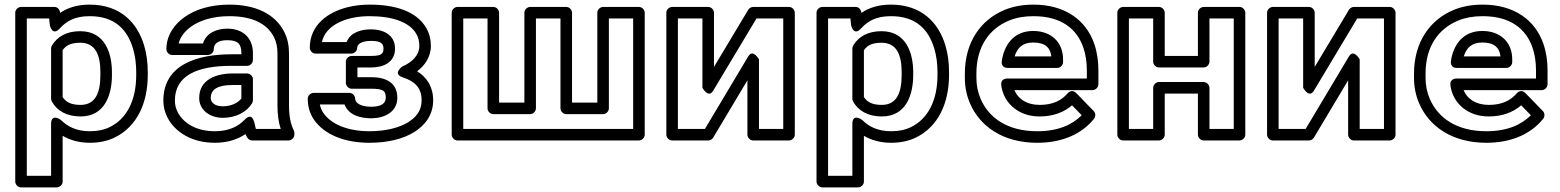

<svg xmlns="http://www.w3.org/2000/svg" viewBox="-20 -583 6754 831"><path d="M239.1 -460.2C268 -491.9 304.2 -513 368 -513C478.4 -513 531.4 -453.8 555.8 -372.3C564.9 -342 569.6 -307.9 569.6 -270V-259C569.6 -147.4 528.1 -68.8 454.9 -32.9C431 -21.2 402.7 -15 369.1 -15C309.9 -15 272.4 -35.5 243.6 -63.8C243.6 -63.8 201.1 -95.6 201.1 -46V178H96V-503H192.7L195.7 -474.3C195.7 -474.3 205.8 -423.6 239.1 -460.2ZM215.1 -553H71C60.3 -553 46 -543.1 46 -528V203C46 213.7 55.9 228 71 228H226.1C236.8 228 251.1 218.1 251.1 203V4.8C281.9 22.9 321.5 35 369.1 35C408.8 35 445.1 27.5 476.9 11.9C571.9 -34.7 619.6 -135.5 619.6 -259V-270C619.6 -312.1 614.4 -351 603.7 -386.7C574.7 -483.4 502.1 -563 368 -563C315.1 -563 274.1 -550.1 240.3 -527.3C238.9 -540.8 230.3 -553 215.1 -553ZM328.4 -79C437.1 -79 464.5 -177.8 464.5 -259V-270C464.5 -351.8 435.1 -448 327.3 -448C268.3 -448 227.9 -424.8 204.6 -385.8C202.3 -381.9 201.1 -377.5 201.1 -373V-156C201.1 -151.8 202.2 -147.5 204.2 -144C226.5 -103.5 268.8 -79 328.4 -79ZM328.4 -129C285.6 -129 264.6 -142.4 251.1 -162.9V-365.7C264.6 -385 284.3 -398 327.3 -398C392.3 -398 414.5 -347 414.5 -270V-259C414.5 -181.3 393.2 -129 328.4 -129Z M1180.9 -128C1180.9 -89.1 1185.2 -54.7 1195 -25H1087.5C1082.1 -39.6 1078.7 -106.3 1038.3 -64.3C1011.5 -36.5 971.7 -15 910 -15C828 -15 774 -50.6 749.5 -96.7C741.1 -112.4 737 -129.1 737 -148C737 -256.5 834.2 -298 980.4 -298H1049.7C1064.8 -298 1074.7 -312.3 1074.7 -323V-353C1074.7 -416.7 1033.6 -459 963.9 -459C917.3 -459 872.3 -440.2 858.7 -395H753.2C760.8 -425.3 781.6 -449.5 806.9 -467.7C844 -494.5 900.8 -513 972.7 -513C1075.2 -513 1137.4 -478.6 1166 -421.8C1175.7 -402.4 1180.9 -379.5 1180.9 -352ZM1071.7 25H1229C1239.7 25 1254 15.1 1254 0V-8C1254 -11.6 1253.1 -15.7 1251.4 -19.2C1237.4 -47.1 1230.9 -81 1230.9 -128V-352C1230.9 -385.8 1224.4 -416.9 1210.6 -444.2C1171 -523.1 1085.8 -563 972.7 -563C892.5 -563 825.3 -542.6 777.7 -508.3C738.3 -479.9 700.2 -433.8 700.2 -370C700.2 -359.3 710.1 -345 725.2 -345H880.3C891 -345 905.3 -354.9 905.3 -370C905.3 -392.9 921.7 -409 963.9 -409C1010.3 -409 1024.7 -391.8 1024.7 -353V-348H980.4C832.4 -348 687 -302.2 687 -148C687 -121.5 693.1 -96.2 705.3 -73.3C739.7 -8.5 813.2 35 910 35C964.7 35 1008.6 20.3 1042.5 -2.8C1047.5 9.2 1054.6 25 1071.7 25ZM842.1 -159C842.1 -102.9 893.4 -73 944.1 -73C1001.2 -73 1047.9 -98.1 1071 -136C1073.4 -139.9 1074.7 -145.5 1074.7 -149V-240C1074.7 -255.1 1060.4 -265 1049.7 -265H985.9C916.9 -265 842.1 -239.3 842.1 -159ZM892.1 -159C892.1 -195.8 921.7 -215 985.9 -215H1024.7V-156.7C1010.9 -138.9 983.3 -123 944.1 -123C908.6 -123 892.1 -140.3 892.1 -159Z M1699.7 -160C1699.7 -228.1 1645.5 -249 1586.7 -249H1527V-291H1586.7C1640.8 -291 1689.8 -313.6 1689.8 -373C1689.8 -432.7 1637.9 -456 1586.7 -456C1545.6 -456 1496.9 -444.4 1480.2 -401H1373.3C1389.4 -475.7 1480.1 -513 1579 -513C1681.2 -513 1752.5 -486.3 1781.3 -437.3C1790.3 -422.1 1794.9 -404.8 1794.9 -384C1794.9 -343.5 1762.9 -313 1720.9 -295C1720.9 -295 1677 -263.4 1723 -248.3C1775.2 -231 1804.8 -203.6 1804.8 -149C1804.8 -103.6 1781 -75.4 1746.2 -53.7C1708.1 -30.1 1648.9 -15 1579 -15C1482.5 -15 1410.8 -47 1378.7 -95.3C1371.7 -105.9 1367 -117.8 1364.3 -131H1471.3C1488.9 -82.8 1543.6 -71 1586.7 -71C1640.8 -71 1699.7 -96 1699.7 -160ZM1649.7 -160C1649.7 -136.8 1631.8 -121 1586.7 -121C1540 -121 1517.1 -138.2 1517.1 -156C1517.1 -166.7 1507.2 -181 1492.1 -181H1337C1326.3 -181 1312 -171.1 1312 -156C1312 -123.3 1320.2 -93.2 1337.1 -67.7C1382.5 0.7 1473.3 35 1579 35C1655.7 35 1723.5 19.2 1772.6 -11.3C1815.9 -38.2 1854.8 -82.1 1854.8 -149C1854.8 -207.3 1827.4 -248.7 1785.4 -274.6C1816.7 -297.9 1844.9 -335 1844.9 -384C1844.9 -412.5 1838.2 -439.3 1824.4 -462.7C1780.9 -536.7 1686.4 -563 1579 -563C1544.8 -563 1512.4 -559.1 1482 -551.2C1402.9 -530.7 1320.8 -477.9 1320.8 -376C1320.8 -365.3 1330.7 -351 1345.8 -351H1500.9C1511.6 -351 1525.9 -360.9 1525.9 -376C1525.9 -390.9 1543 -406 1586.7 -406C1628.2 -406 1639.8 -394 1639.8 -373C1639.8 -351 1631.9 -341 1586.7 -341H1502C1491.3 -341 1477 -331.1 1477 -316V-224C1477 -213.3 1486.9 -199 1502 -199H1586.7C1639 -199 1649.7 -190 1649.7 -160Z M2090.1 -503V-114C2090.1 -98.9 2104.4 -89 2115.1 -89H2274.6C2289.7 -89 2299.6 -103.3 2299.6 -114V-503H2405.8V-114C2405.8 -98.9 2420.1 -89 2430.8 -89H2590.3C2605.4 -89 2615.3 -103.3 2615.3 -114V-503H2720.4V-25H1985V-503ZM2140.1 -528C2140.1 -538.7 2130.2 -553 2115.1 -553H1960C1949.3 -553 1935 -543.1 1935 -528V0C1935 10.7 1944.9 25 1960 25H2745.4C2756.1 25 2770.4 15.1 2770.4 0V-528C2770.4 -538.7 2760.5 -553 2745.4 -553H2590.3C2579.6 -553 2565.3 -543.1 2565.3 -528V-139H2455.8V-528C2455.8 -538.7 2445.9 -553 2430.8 -553H2274.6C2263.9 -553 2249.6 -543.1 2249.6 -528V-139H2140.1Z M3254.1 -503H3370V-25H3264.9V-326C3264.9 -326 3239 -373.3 3218.4 -338.8L3031 -25H2914V-503H3020.2V-203C3020.2 -203 3046 -155.7 3066.6 -190.2ZM3239.9 -553C3232.7 -553 3223.2 -548.7 3218.5 -540.8L3070.2 -293.4V-528C3070.2 -538.7 3060.3 -553 3045.2 -553H2889C2878.3 -553 2864 -543.1 2864 -528V0C2864 10.7 2873.9 25 2889 25H3045.2C3052.4 25 3062 20.7 3066.7 12.8L3214.9 -235.4V0C3214.9 10.7 3224.8 25 3239.9 25H3395C3405.7 25 3420 15.1 3420 0V-528C3420 -538.7 3410.1 -553 3395 -553Z M3707.1 -460.2C3736 -491.9 3772.2 -513 3836 -513C3946.4 -513 3999.4 -453.8 4023.8 -372.3C4032.9 -342 4037.6 -307.9 4037.6 -270V-259C4037.6 -147.4 3996.1 -68.8 3922.9 -32.9C3899 -21.2 3870.7 -15 3837.1 -15C3777.9 -15 3740.4 -35.5 3711.6 -63.8C3711.6 -63.8 3669.1 -95.6 3669.1 -46V178H3564V-503H3660.7L3663.7 -474.3C3663.7 -474.3 3673.8 -423.6 3707.1 -460.2ZM3683.1 -553H3539C3528.3 -553 3514 -543.1 3514 -528V203C3514 213.7 3523.9 228 3539 228H3694.1C3704.8 228 3719.1 218.1 3719.1 203V4.8C3749.9 22.9 3789.5 35 3837.1 35C3876.8 35 3913.1 27.5 3944.9 11.9C4039.9 -34.7 4087.6 -135.5 4087.6 -259V-270C4087.6 -312.1 4082.4 -351 4071.7 -386.7C4042.7 -483.4 3970.1 -563 3836 -563C3783.1 -563 3742.1 -550.1 3708.3 -527.3C3706.9 -540.8 3698.3 -553 3683.1 -553ZM3796.4 -79C3905.1 -79 3932.5 -177.8 3932.5 -259V-270C3932.5 -351.8 3903.1 -448 3795.3 -448C3736.3 -448 3695.9 -424.8 3672.6 -385.8C3670.3 -381.9 3669.1 -377.5 3669.1 -373V-156C3669.1 -151.8 3670.2 -147.5 3672.2 -144C3694.5 -103.5 3736.8 -79 3796.4 -79ZM3796.4 -129C3753.6 -129 3732.6 -142.4 3719.1 -162.9V-365.7C3732.6 -385 3752.3 -398 3795.3 -398C3860.3 -398 3882.5 -347 3882.5 -270V-259C3882.5 -181.3 3861.2 -129 3796.4 -129Z M4661.7 -84.2C4620.5 -42.7 4559.1 -15 4469.2 -15C4338.3 -15 4258.6 -74.5 4223.8 -156.3C4212 -184.1 4206 -213.8 4206 -246V-265C4206 -381.6 4262.2 -460 4349.2 -494.8C4379.2 -506.8 4413.5 -513 4452.7 -513C4574 -513 4641.1 -457.6 4668.9 -376.9C4678.8 -347.9 4684 -315 4684 -278V-243H4338.3C4328.1 -243 4310.7 -236.8 4313.5 -214.9C4321.4 -152.3 4362.3 -108.1 4416.9 -88.9C4436.2 -82.1 4457.4 -79 4480.2 -79C4539.1 -79 4586.7 -98.1 4619.8 -127.2ZM4370.4 -193H4709C4719.7 -193 4734 -202.9 4734 -218V-278C4734 -319.7 4728.2 -358.1 4716.1 -393.1C4681.3 -494.4 4591.7 -563 4452.7 -563C4408.3 -563 4367.4 -555.9 4330.7 -541.2C4224.2 -498.7 4156 -399.4 4156 -265V-246C4156 -207.5 4163.2 -170.9 4177.8 -136.7C4221 -35.3 4321.7 35 4469.2 35C4582.9 35 4665.4 -6.6 4715.4 -69.4C4722.1 -77.9 4722.9 -93 4713.7 -102.4L4637.8 -180.4C4623.2 -195.4 4607.6 -187.2 4600.8 -179.1C4575.6 -149.3 4538.3 -129 4480.2 -129C4424 -129 4386.4 -154.4 4370.4 -193ZM4581.1 -326C4581.1 -399.9 4530.3 -449 4451.6 -449C4363.3 -449 4324.3 -382.5 4315.7 -317.3C4314.4 -307.3 4318.1 -289 4340.5 -289H4556.1C4571.2 -289 4581.1 -303.3 4581.1 -314ZM4530.4 -339H4371.4C4382.8 -374.8 4404.6 -399 4451.6 -399C4502.9 -399 4525.6 -377.4 4530.4 -339Z M5319.8 -25H5214.7V-203C5214.7 -218.1 5200.4 -228 5189.7 -228H4996.1C4981 -228 4971.1 -213.7 4971.1 -203V-25H4866V-503H4971.1V-316C4971.1 -300.9 4985.4 -291 4996.1 -291H5189.7C5204.8 -291 5214.7 -305.3 5214.7 -316V-503H5319.8ZM5344.8 25C5355.5 25 5369.8 15.1 5369.8 0V-528C5369.8 -538.7 5359.9 -553 5344.8 -553H5189.7C5179 -553 5164.7 -543.1 5164.7 -528V-341H5021.1V-528C5021.1 -538.7 5011.2 -553 4996.1 -553H4841C4830.3 -553 4816 -543.1 4816 -528V0C4816 10.7 4825.9 25 4841 25H4996.1C5006.8 25 5021.1 15.1 5021.1 0V-178H5164.7V0C5164.7 10.7 5174.6 25 5189.7 25Z M5854.1 -503H5970V-25H5864.9V-326C5864.9 -326 5839 -373.3 5818.4 -338.8L5631 -25H5514V-503H5620.2V-203C5620.2 -203 5646 -155.7 5666.6 -190.2ZM5839.9 -553C5832.7 -553 5823.2 -548.7 5818.5 -540.8L5670.2 -293.4V-528C5670.2 -538.7 5660.3 -553 5645.2 -553H5489C5478.3 -553 5464 -543.1 5464 -528V0C5464 10.7 5473.9 25 5489 25H5645.2C5652.4 25 5662 20.7 5666.7 12.8L5814.9 -235.4V0C5814.9 10.7 5824.8 25 5839.9 25H5995C6005.7 25 6020 15.1 6020 0V-528C6020 -538.7 6010.1 -553 5995 -553Z M6605.7 -84.2C6564.5 -42.7 6503.1 -15 6413.2 -15C6282.3 -15 6202.6 -74.5 6167.8 -156.3C6156 -184.1 6150 -213.8 6150 -246V-265C6150 -381.6 6206.2 -460 6293.2 -494.8C6323.2 -506.8 6357.5 -513 6396.7 -513C6518 -513 6585.1 -457.6 6612.9 -376.9C6622.8 -347.9 6628 -315 6628 -278V-243H6282.3C6272.1 -243 6254.7 -236.8 6257.5 -214.9C6265.4 -152.3 6306.3 -108.1 6360.9 -88.9C6380.2 -82.1 6401.4 -79 6424.2 -79C6483.1 -79 6530.7 -98.1 6563.8 -127.2ZM6314.4 -193H6653C6663.7 -193 6678 -202.9 6678 -218V-278C6678 -319.7 6672.2 -358.1 6660.1 -393.1C6625.3 -494.4 6535.7 -563 6396.7 -563C6352.3 -563 6311.4 -555.9 6274.7 -541.2C6168.2 -498.7 6100 -399.4 6100 -265V-246C6100 -207.5 6107.2 -170.9 6121.8 -136.7C6165 -35.3 6265.7 35 6413.2 35C6526.9 35 6609.4 -6.6 6659.4 -69.4C6666.1 -77.9 6666.9 -93 6657.7 -102.4L6581.8 -180.4C6567.2 -195.4 6551.6 -187.2 6544.8 -179.1C6519.6 -149.3 6482.3 -129 6424.2 -129C6368 -129 6330.4 -154.4 6314.4 -193ZM6525.1 -326C6525.1 -399.9 6474.3 -449 6395.6 -449C6307.3 -449 6268.3 -382.5 6259.7 -317.3C6258.4 -307.3 6262.1 -289 6284.5 -289H6500.1C6515.2 -289 6525.1 -303.3 6525.1 -314ZM6474.4 -339H6315.4C6326.8 -374.8 6348.6 -399 6395.6 -399C6446.9 -399 6469.6 -377.4 6474.4 -339Z"/></svg>

Font: Asimov
Style: WidOu
Weight: 500
Designer: Google
Version: Version 2.000980; 2014